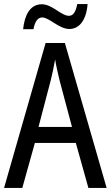

<svg xmlns="http://www.w3.org/2000/svg" viewBox="-20 -927 547 947"><path d="M94 -783H145C152 -820 166 -841 188 -841C223 -841 271 -784 322 -784C372 -784 406 -829 412 -907H361C354 -871 343 -849 320 -849C282 -849 238 -906 186 -906C127 -906 101 -850 94 -783ZM416 0H506L300 -715H205L0 0H90L152 -222H354ZM274 -530 335 -301H170L230 -530C238 -562 246 -600 252 -634C256 -605 267 -560 274 -530Z"/></svg>

Font: Noto Sans Sinhala UI Condensed
Style: Regular
Weight: 400
Width: 3
Designer: Jelle Bosma - Monotype Design Team
Foundry: Monotype Imaging Inc.
Version: Version 2.006